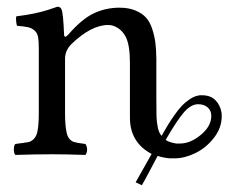

<svg xmlns="http://www.w3.org/2000/svg" viewBox="-20 -462 694 575"><path d="M573.2 -149.9Q552.7 -149.9 532.2 -127.2Q511.7 -104.5 476.1 -43Q487.8 -35.2 507.8 -32.2H519Q550.3 -32.2 581.5 -58.1Q612.8 -84 612.8 -115.2Q612.8 -130.9 601.8 -140.4Q590.8 -149.9 573.2 -149.9ZM369.1 -109.9V-273.9Q369.1 -326.2 356.9 -351.1Q348.1 -368.2 333.7 -377.7Q319.3 -387.2 304.2 -387.2Q252.4 -387.2 191.9 -328.1Q174.8 -309.1 174.8 -286.1V-122.1Q174.8 -86.9 179.2 -66.9Q183.1 -44.4 200.2 -37.1Q209 -34.2 235.8 -30.8Q238.3 -28.3 240.2 -21Q241.7 -14.6 240.2 -7.8Q238.3 -0.5 235.8 2Q176.3 0 136.2 0Q85.4 0 25.9 2Q21.5 -2.4 21.5 -14.4Q21.5 -26.4 25.9 -30.8Q28.3 -31.2 34.4 -32Q40.5 -32.7 43 -33.2Q48.3 -33.2 56.2 -35.2Q60.1 -35.2 67.9 -37.1Q86.4 -43.9 91.8 -66.9Q96.2 -86.9 96.2 -122.1V-316.9Q96.2 -339.4 94 -351.3Q91.8 -363.3 83.5 -370.6Q75.2 -377.9 64.5 -380.4Q53.7 -382.8 30.8 -384.8Q29.3 -389.6 28.3 -398.9Q27.3 -408.2 28.8 -413.1Q85.9 -419.9 126 -433.1L151.9 -441.9Q161.1 -441.9 164.1 -434.1Q169.4 -423.3 171.9 -357.9Q172.4 -351.6 175.8 -352.1Q179.2 -352.5 184.1 -357.9Q225.1 -405.3 261 -422.1Q296.9 -439 337.9 -439Q365.7 -439 386 -430.4Q406.2 -421.9 417.7 -408.9Q429.2 -396 436 -374.8Q442.9 -353.5 445.3 -334Q447.8 -314.5 448.2 -287.1V-170.9Q448.2 -128.4 448.7 -112.5Q449.2 -96.7 452.6 -80.1Q456.1 -63.5 463.9 -55.2Q476.1 -76.2 482.7 -87.4Q489.3 -98.6 502 -116.7Q514.6 -134.8 524.4 -145Q534.2 -155.3 547.4 -164.3Q560.5 -173.3 573.2 -175.8Q576.2 -176.8 584 -176.8Q610.8 -176.8 625.2 -161.9Q639.6 -147 643.1 -126Q644 -122.1 644 -113.8Q644 -79.1 620.6 -49.1Q597.2 -19 564.9 -3.4Q532.7 12.2 502.9 12.2H488.8Q469.2 10.7 452.1 4.9Q444.3 19.5 428.7 49.1Q413.1 78.6 404.8 92.8L386.2 84L434.1 -1Q369.1 -35.2 369.1 -109.9Z"/></svg>

Font: Common Serif
Style: Regular
Weight: 400
Designer: Philipp H. Poll, Khaled Hosny
Foundry: Stefan Peev, Context Ltd.
Version: Version 1.026